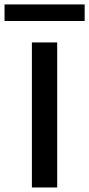

<svg xmlns="http://www.w3.org/2000/svg" viewBox="-47 -826 393 846"><path d="M205 0H93.5V-639H205ZM-27 -733.5V-806.5H326V-733.5Z"/></svg>

Font: Anek Latin Expanded Medium
Style: Regular
Weight: 500
Width: 7
Designer: Yesha Goshar
Foundry: Ek Type
Version: Version 1.003